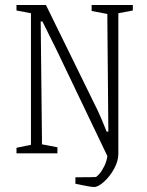

<svg xmlns="http://www.w3.org/2000/svg" viewBox="-20 -614 589 769"><path d="M512 -594V-572L454 -561V2Q454 31 437 62Q420 93 396.5 114Q373 135 357 135Q342 135 282 122V96Q352 96 363 95Q368 94 378 82.5Q388 71 397.5 52Q407 33 410 11L209 -409L150 -528H143L148 -60V-36L210 -24V0H46V-22L104 -34V-561L46 -572V-594H164L371 -172Q388 -136 407 -87H414L410 -534V-558L347 -570V-594Z"/></svg>

Font: Grenze ExtraLight
Style: Regular
Weight: 275
Designer: Renata Polastri
Foundry: Omnibus-Type
Version: Version 1.002; ttfautohint (v1.8)